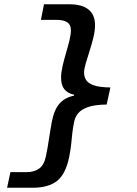

<svg xmlns="http://www.w3.org/2000/svg" viewBox="-20 -728 640 900"><path d="M13.2 152 28.8 78.9H105.2Q140.6 78.9 163.8 62Q186.9 45.2 195.4 3.5Q203.6 -35.7 209.4 -75.5Q215.2 -115.3 223.3 -159.2Q234.8 -216 259.9 -243.6Q285.1 -271.2 327 -279.6L327.8 -283.6Q296.7 -290.9 281.5 -309.9Q266.3 -328.8 266.3 -364.1Q266.3 -387.7 273.1 -417.5Q280 -447.3 289.3 -479Q298.7 -510.6 305.5 -538.7Q312.4 -566.8 312.4 -586.7Q312.4 -612.4 294.9 -623.7Q277.3 -634.9 246.3 -634.9H171.8L186.1 -708H305Q364.8 -708 395.1 -683.2Q425.4 -658.5 425.4 -610.8Q425.4 -583.3 417.6 -551.5Q409.8 -519.6 399.7 -488.3Q389.5 -457.1 381.7 -430.2Q374 -403.4 374 -387Q374 -370.3 382.7 -354.5Q391.5 -338.7 417.8 -328.8Q444.1 -318.8 497.5 -318L480 -238Q422.4 -237.2 391.1 -225.6Q359.8 -214 346.1 -196.6Q332.4 -179.3 328.4 -160.9Q321.6 -129.8 319 -104.2Q316.4 -78.7 313.7 -52.2Q311 -25.7 304 9.2Q287.1 89.9 246.3 121Q205.6 152 134.2 152Z"/></svg>

Font: SourceCodeVF
Style: Italic
Weight: 200
Italic angle: -11°
Monospace: yes
Designer: Paul D. Hunt, Teo Tuominen
Foundry: Adobe
Version: Version 1.026;hotconv 1.1.0;makeotfexe 2.6.0